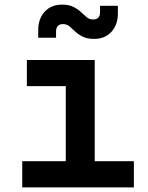

<svg xmlns="http://www.w3.org/2000/svg" viewBox="-20 -809 640 829"><path d="M76 0V-113H264V-437H96V-550H389V-113H558V0ZM387 -641Q356 -641 336.5 -651Q317 -661 304 -673.5Q291 -686 279.5 -695.5Q268 -705 252 -705Q222 -705 222 -672V-646H145V-679Q145 -728 173 -758.5Q201 -789 247 -789Q278 -789 297.5 -779Q317 -769 330 -756.5Q343 -744 354.5 -734.5Q366 -725 382 -725Q412 -725 412 -756V-784H489V-751Q489 -702 461 -671.5Q433 -641 387 -641Z"/></svg>

Font: Tiny
Style: Bold
Weight: 700
Monospace: yes
Designer: Philipp Nurullin, Konstantin Bulenkov
Foundry: JetBrains
Version: Version 2.251; ttfautohint (v1.8.4.7-5d5b)